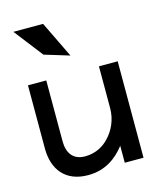

<svg xmlns="http://www.w3.org/2000/svg" viewBox="-105 -746 682 831"><g transform="rotate(-15 236.0 -330.5)"><path d="M167.5 -672H34.5L134.5 -543L246.5 -509ZM35.5 -149C35.5 -54 86.5 11 187.5 11C264.5 11 316.5 -28 353.5 -76V0H437.5V-432H353.5V-245C353.5 -192 331.5 -149 304.5 -120C280.5 -93 243.5 -71 195.5 -71C141.5 -71 117.5 -107 117.5 -159V-432H35.5Z"/></g></svg>

Font: Charger
Style: Bd
Weight: 400
Designer: Jasper
Foundry: Cannot Into Space Fonts
Version: Version 0.98